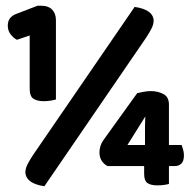

<svg xmlns="http://www.w3.org/2000/svg" viewBox="-20 -639 665 666"><path d="M83 -516 39 -501Q28 -506 17.5 -519Q7 -532 7 -550Q7 -566 15 -576Q23 -586 37 -591L110 -619H125Q148 -619 161 -605.5Q174 -592 174 -569V-294Q168 -292 156 -290Q144 -288 132 -288Q109 -288 96 -296.5Q83 -305 83 -331ZM480 -63H353Q341 -69 333 -81Q325 -93 325 -110Q325 -133 338 -152L456 -316Q466 -318 478 -320.5Q490 -323 504 -323Q527 -323 546.5 -313Q566 -303 566 -276V-136H610Q612 -130 615 -120.5Q618 -111 618 -100Q618 -80 609 -71.5Q600 -63 587 -63H566V-1Q560 1 548.5 2.5Q537 4 526 4Q503 4 491.5 -4Q480 -12 480 -36ZM483 -178Q483 -188 483 -203Q483 -218 484 -235L422 -136H483ZM447 -615Q476 -611 493.5 -600Q511 -589 513 -569Q513 -555 506 -541Q499 -527 488 -510L134 7Q105 3 87.5 -8.5Q70 -20 68 -40Q68 -54 75 -68Q82 -82 93 -99Z"/></svg>

Font: Baloo Thambi 2
Style: Bold
Weight: 700
Designer: Aadarsh Rajan and Ek Type
Foundry: Ek Type
Version: Version 1.640;hotconv 1.0.111;makeotfexe 2.5.65597; ttfautoh